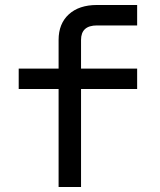

<svg xmlns="http://www.w3.org/2000/svg" viewBox="-20 -750 640 770"><path d="M215 0V-393H55V-475H215V-590Q215 -655 256 -692.5Q297 -730 369 -730H530V-648H369Q305 -648 305 -590V-475H530V-393H305V0Z"/></svg>

Font: JetBrainsMonoNL NFM
Style: Regular
Weight: 400
Monospace: yes
Designer: Philipp Nurullin, Konstantin Bulenkov
Foundry: JetBrains
Version: Version 2.304; ttfautohint (v1.8.4.7-5d5b);Nerd Fonts 3.3.0